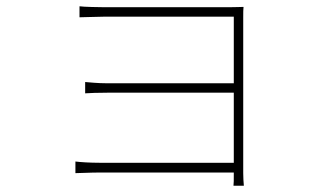

<svg xmlns="http://www.w3.org/2000/svg" viewBox="-20 -553 1040 611"><path d="M756 38C755 26 754 14 754 -2V-497C754 -514 754 -523 755 -531C744 -531 730 -530 708 -530H314C298 -530 245 -531 233 -533V-498C245 -498 298 -500 314 -500H724V-288H320C290 -288 264 -291 251 -292V-256C267 -257 290 -258 321 -258H724V-35H298C265 -35 236 -37 220 -39V-2C236 -2 265 -4 299 -4H724V-1C724 21 724 30 723 38Z"/></svg>

Font: Noto Sans Japanese Thin
Style: Regular
Weight: 100
Designer: Ryoko NISHIZUKA (kana & ideographs); Paul D. Hunt (Latin, Greek & Cyrillic); Wenlong ZHANG (bopomofo); Sandoll Communica
Foundry: Adobe Systems Incorporated
Version: Version 1.000;PS 1;hotconv 1.0.78;makeotf.lib2.5.61930